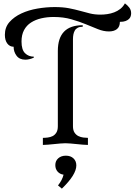

<svg xmlns="http://www.w3.org/2000/svg" viewBox="-20 -862 800 1142"><path d="M324 -559Q324 -712 472 -712V-703Q454 -703 442.5 -697Q431 -691 425 -680.5Q419 -670 416.5 -657Q414 -644 414 -629V-111Q414 -87 423.5 -73Q433 -59 446.5 -52.5Q460 -46 475.5 -44Q491 -42 503 -42V0Q491 0 473 -1.5Q455 -3 436 -5Q417 -7 399 -8.5Q381 -10 369 -10Q357 -10 339 -8.5Q321 -7 302 -5Q283 -3 265 -1.5Q247 0 235 0V-42Q248 -42 264 -44Q280 -46 293 -52.5Q306 -59 315 -73Q324 -87 324 -111ZM181 -519Q154 -507 131 -507Q96 -507 78.5 -530.5Q61 -554 61 -584Q38 -584 23.5 -603Q9 -622 9 -655Q9 -700 36.5 -731Q64 -762 107 -782Q150 -802 202.5 -811Q255 -820 305 -820Q354 -820 390 -813Q426 -806 456.5 -797.5Q487 -789 515 -782Q543 -775 578 -775Q597 -775 618 -778Q639 -781 659 -788.5Q679 -796 695.5 -809Q712 -822 723 -842Q737 -832 748.5 -817.5Q760 -803 760 -783Q760 -775 757.5 -766Q755 -757 747.5 -749.5Q740 -742 727 -737Q714 -732 693 -732Q693 -703 675.5 -689Q658 -675 628 -675Q596 -675 562.5 -688.5Q529 -702 490 -718Q451 -734 404 -747.5Q357 -761 299 -761Q260 -761 225.5 -753Q191 -745 164.5 -728Q138 -711 123 -683Q108 -655 108 -615Q108 -566 129 -545.5Q150 -525 181 -525ZM309 120Q309 95 326.5 79.5Q344 64 372 64Q400 64 417 80Q434 96 434 122Q434 177 348 260L325 241Q351 208 358 177Q336 174 322.5 158.5Q309 143 309 120Z"/></svg>

Font: Milonga
Style: Regular
Weight: 400
Designer: Pablo Impallari, Brenda Gallo, Rodrigo Fuenzalida
Foundry: Pablo Impallari, Brenda Gallo, Rodrigo Fuenzalida
Version: Version 1.000; ttfautohint (v0.93) -l 8 -r 50 -G 200 -x 14 -